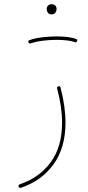

<svg xmlns="http://www.w3.org/2000/svg" viewBox="-20 -662 428 929"><path d="M261.7 -244.1Q271 -247.6 272.9 -238.3Q296.9 -146.5 296.9 -68.4Q296.9 53.2 238.8 133.3Q180.7 213.4 81.1 246.6Q73.2 249 70.3 241.2Q66.9 232.9 75.2 230Q169.9 198.2 225.1 123.5Q280.3 48.8 280.3 -68.4Q280.3 -144 256.3 -234.4Q254.4 -241.2 261.7 -244.1ZM206.1 -620.1Q206.1 -627.9 212.2 -634.8Q218.3 -641.6 230.5 -641.6Q243.7 -641.6 250 -631.8Q253.9 -626 253.9 -619.1Q253.9 -610.4 248.5 -601.3Q243.2 -592.3 229 -592.3Q219.7 -592.3 214.6 -597.2Q209.5 -602.1 207.5 -608.4Q206.1 -613.8 206.1 -620.1ZM117.7 -457Q114.7 -465.8 122.6 -467.8Q147.9 -477.1 183.6 -481.4Q219.2 -485.8 253.9 -485.8Q281.7 -485.8 306.6 -482.9Q331.5 -480 348.1 -473.6Q356.4 -470.7 353 -462.9Q352.1 -460.4 348.9 -458.3Q345.7 -456.1 342.3 -458Q328.6 -463.4 304.9 -466.3Q281.2 -469.2 253.9 -469.2Q219.7 -469.2 185.5 -464.8Q151.4 -460.4 128.4 -452.1Q121.1 -449.2 117.7 -457Z"/></svg>

Font: Mikhak-DS2-FD Thin
Style: Regular
Weight: 100
Designer: Amin Abedi
Version: Version 3.2